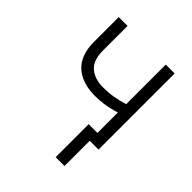

<svg xmlns="http://www.w3.org/2000/svg" viewBox="-202 -669 973 973"><g transform="rotate(45 284.0 -183.0)"><path d="M83.5 -369.3V-547.2H146.7V-369.3Q146.7 -301.5 182.5 -270.2Q218.4 -239 279.5 -239Q316.8 -239 351.6 -244.9Q386.4 -250.7 422.2 -262.1V-545.5H485.8V0H422.6V180.8H359.4V-55.8H422.2V-202.1L400.9 -196Q340.2 -179.3 280.2 -179.3Q186.4 -179.7 134.9 -227.5Q83.5 -275.2 83.5 -369.3Z"/></g></svg>

Font: DeltaSans Light
Style: Regular
Weight: 300
Designer: Rasmus Andersson
Foundry: rsms
Version: Version 3.012